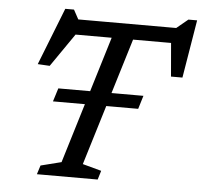

<svg xmlns="http://www.w3.org/2000/svg" viewBox="-52 -790 889 845"><g transform="rotate(5 392.5 -368.0)"><path d="M184 -325.5 202.5 -384.5H578.5L560.5 -325.5ZM702 -627H221.5L268.5 -643L156 -480L103 -483L202.5 -736H241L269 -684.5L222 -694.5H740L684 -684.5L746.5 -736H785L742.5 -479.5H692L678 -643ZM428 -663H522.5L339 -62L422 -39.5L410 0H141.5L154 -39.5L245 -62.5Z"/></g></svg>

Font: Newsreader 10pt
Style: Italic
Weight: 400
Italic angle: -17°
Version: Version 1.003